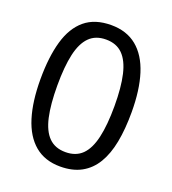

<svg xmlns="http://www.w3.org/2000/svg" viewBox="-134 -826 840 938"><g transform="rotate(20 286.0 -357.5)"><path d="M523 -358Q523 -271 510 -203Q497 -135 468.5 -87.5Q440 -40 394.5 -15Q349 10 285 10Q205 10 152.5 -34Q100 -78 74.5 -160.5Q49 -243 49 -358Q49 -474 72.5 -556Q96 -638 148 -681.5Q200 -725 285 -725Q365 -725 418 -681.5Q471 -638 497 -556Q523 -474 523 -358ZM137 -358Q137 -260 151.5 -195Q166 -130 198.5 -97.5Q231 -65 285 -65Q339 -65 371.5 -97Q404 -129 419 -194.5Q434 -260 434 -358Q434 -456 419 -520.5Q404 -585 371.5 -617.5Q339 -650 285 -650Q231 -650 198.5 -617.5Q166 -585 151.5 -520.5Q137 -456 137 -358Z"/></g></svg>

Font: lguzrati15
Style: Book
Weight: 400
Designer: Jelle Bosma - Monotype Design Team, Universal Thirst
Foundry: Monotype Imaging Inc.
Version: Version 2.106